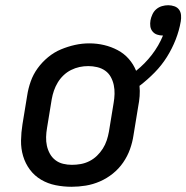

<svg xmlns="http://www.w3.org/2000/svg" viewBox="-20 -707 713 735"><path d="M254 8Q223 8 193 2Q163 -4 137.5 -19Q112 -34 94.5 -57.5Q77 -81 68.5 -109.5Q60 -138 60.5 -169Q61 -200 66 -231L84 -341Q88 -368 97.5 -395Q107 -422 124 -445.5Q141 -469 164 -488Q187 -507 213.5 -518Q240 -529 267 -535Q294 -541 322 -541Q351 -541 378.5 -534.5Q406 -528 430.5 -515Q455 -502 473 -481.5Q491 -461 501 -436Q535 -463 561.5 -497.5Q588 -532 604 -571Q604 -571 604 -571Q604 -571 603 -571Q592 -571 581.5 -574.5Q571 -578 564 -586.5Q557 -595 555.5 -606Q554 -617 556 -629Q558 -640 563.5 -652Q569 -664 578.5 -672Q588 -680 600 -683.5Q612 -687 624 -687Q636 -687 647.5 -683Q659 -679 665.5 -670Q672 -661 673 -649Q674 -637 672 -625Q666 -590 652.5 -555.5Q639 -521 619 -489Q599 -457 572 -429.5Q545 -402 515 -379Q515 -379 514.5 -379Q514 -379 514 -379Q516 -359 514.5 -339Q513 -319 509 -299L491 -189Q487 -162 477.5 -135.5Q468 -109 451.5 -85Q435 -61 412 -42.5Q389 -24 362.5 -12.5Q336 -1 308.5 3.5Q281 8 254 8ZM255 -76Q272 -76 289 -79Q306 -82 322 -90Q338 -98 351 -110.5Q364 -123 373.5 -138Q383 -153 388.5 -169.5Q394 -186 397 -203L415 -313Q418 -330 418.5 -347.5Q419 -365 415.5 -381.5Q412 -398 404 -412.5Q396 -427 382.5 -436.5Q369 -446 352 -450Q335 -454 318 -454Q301 -454 284.5 -450.5Q268 -447 252 -439Q236 -431 223 -418.5Q210 -406 201 -391Q192 -376 186.5 -360Q181 -344 178 -327L160 -217Q157 -200 156.5 -182.5Q156 -165 159.5 -149Q163 -133 171 -118.5Q179 -104 192 -94Q205 -84 221.5 -80Q238 -76 255 -76Q255 -76 255 -76Q255 -76 255 -76Z"/></svg>

Font: Iosevka Curly Slab MdEx
Style: Italic
Weight: 500
Width: 7
Italic angle: -9°
Monospace: yes
Designer: Belleve Invis
Foundry: Belleve Invis
Version: Version 11.0.0; ttfautohint (v1.8.3)